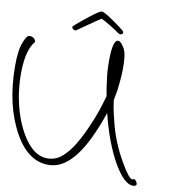

<svg xmlns="http://www.w3.org/2000/svg" viewBox="-58 -811 875 963"><g transform="rotate(5 380.0 -329.5)"><path d="M649.9 99Q603.9 99 556.3 -3Q509.8 -105 486.6 -253Q421.5 -106 358 -37Q294.4 32 229.4 32Q117.4 32 55.2 -103Q-11 -247 5.8 -447Q12.4 -531 34.9 -572Q40.4 -583 48 -593.5Q55.5 -604 64.5 -604Q85.5 -604 93.9 -585Q97.5 -578 91.7 -573Q73.9 -555 60.2 -519Q46.5 -483 40.2 -428Q34.6 -383 36.4 -327.5Q38.2 -272 50.1 -216Q62.1 -160 84.1 -112Q136 0 217 0Q255 0 286.5 -24Q317.9 -48 344.2 -83.5Q370.5 -119 389.7 -153Q409.6 -188 423.4 -215Q437.1 -242 449.5 -270.5Q462 -299 476.2 -337L472.3 -384Q470.7 -417 470.1 -441.5Q469.4 -466 470.7 -482Q478.1 -619 509.1 -619Q517.1 -619 524.8 -609.5Q532.5 -600 538.5 -587Q547.9 -568 548.5 -539Q549.2 -510 545.7 -477.5Q542.3 -445 536.8 -416.5Q531.4 -388 527.6 -370L513.9 -321Q513.7 -313 516.1 -285.5Q518.4 -258 526.3 -211Q541.4 -111 586.8 -14Q624.7 68 641.7 68Q644.7 68 644.9 66.5Q645 65 648 65Q656 65 662 78Q671.9 99 649.9 99ZM291.1 -652Q287.1 -652 281.6 -656Q276.2 -660 275.3 -664Q274.1 -669 277.4 -672Q279 -674 291.4 -683Q303.8 -692 322.4 -704.5Q341.1 -717 360.2 -729.5Q379.3 -742 394.4 -750Q409.6 -758 415.6 -758Q421.6 -758 437.6 -747Q453.7 -736 472.2 -720.5Q490.8 -705 506.6 -691Q522.3 -677 528.9 -670Q530.4 -668 531.3 -664Q532.4 -659 528.3 -655.5Q524.1 -652 519.1 -652Q512.1 -652 505.7 -658Q484.5 -676 459.9 -694Q435.2 -712 417.9 -722Q404.5 -715 385.4 -704.5Q366.4 -694 347 -682.5Q327.7 -671 313 -663Q298.4 -655 295.8 -653Q294.1 -652 291.1 -652Z"/></g></svg>

Font: Oooh Baby
Style: Normal
Weight: 400
Designer: Robert E. Leuschke
Foundry: Robert E. Leuschke
Version: Version 1.011; ttfautohint (v1.8.3)